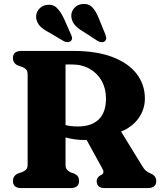

<svg xmlns="http://www.w3.org/2000/svg" viewBox="-20 -960 833 980"><path d="M719.5 -457.5Q719.5 -401.5 687.2 -356.5Q655 -311.5 598 -288.5L706 -112.5Q715.5 -96.5 724.5 -88.8Q733.5 -81 749 -74.5Q777.5 -62.5 777.5 -36Q777.5 0 734 0H515Q473.5 0 473.5 -36Q473.5 -51.5 489.5 -63.5L499 -68Q514.5 -77.5 503 -98.5L422 -246Q416 -245.5 409 -245.5Q383.5 -245.5 359.5 -249Q335.5 -252.5 314.5 -258.5V-119.5Q314.5 -103 321.2 -94.8Q328 -86.5 340 -80.5L360 -73.5Q373.5 -66.5 378.5 -57.8Q383.5 -49 383.5 -36Q383.5 0 340 0H89Q46 0 46 -36Q46 -63.5 73 -75L94 -82Q106.5 -87 113.8 -95.2Q121 -103.5 121 -119.5V-580.5Q121 -596.5 113.8 -604.8Q106.5 -613 94 -618L73 -625Q46 -636.5 46 -664Q46 -700 89.5 -700H355.5Q473 -700 554.5 -668.8Q636 -637.5 677.8 -582.8Q719.5 -528 719.5 -457.5ZM314.5 -631V-321.5Q342 -314.5 378.5 -314.5Q446.5 -314.5 483.8 -350.2Q521 -386 521 -457Q521 -507.5 499.2 -546.8Q477.5 -586 438 -608.5Q398.5 -631 346 -631ZM484.5 -866 517.5 -785Q521.5 -774 522.2 -765.5Q523 -757 515.5 -750Q509 -744 498.2 -744.8Q487.5 -745.5 478.5 -751L406 -798Q377 -815 362 -832.5Q347 -850 344 -874Q342 -898 357.8 -917.5Q373.5 -937 401 -939.5Q433 -942.5 452 -921.8Q471 -901 484.5 -866ZM306 -866 341.5 -786Q346.5 -776 347.8 -767.2Q349 -758.5 342 -751.5Q336 -745 325.5 -745Q315 -745 305.5 -750L231 -794Q201 -809.5 185.2 -825.8Q169.5 -842 165 -866Q161.5 -890 176.2 -910.2Q191 -930.5 218 -935Q249.5 -939.5 269.8 -920Q290 -900.5 306 -866Z"/></svg>

Font: Fraunces 9pt S050
Style: Bold
Weight: 700
Version: Version 1.000; ttfautohint (v1.8.3)